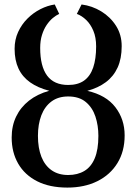

<svg xmlns="http://www.w3.org/2000/svg" viewBox="-20 -839 618 870"><path d="M285.3 11Q204.8 11 148.3 -17.7Q91.9 -46.4 62.4 -97.6Q32.9 -148.8 32.9 -215.9Q32.9 -268.7 53.2 -310.9Q73.4 -353 111.4 -382.9Q149.5 -412.8 203.2 -427.7Q151.9 -440.9 116.8 -465.7Q81.7 -490.4 63.9 -528.2Q46.2 -566 46.2 -617.8Q46.2 -659.5 62.2 -694.1Q78.1 -728.7 104.7 -755.1Q131.3 -781.5 163.6 -797.8Q195.8 -814 228.1 -818.7L248.3 -776Q234.7 -770 219.6 -757.6Q204.5 -745.1 191.4 -725.8Q178.4 -706.6 170.3 -680.7Q162.1 -654.9 162.1 -621.6Q162.1 -538.9 193.4 -496.4Q224.8 -454 289.1 -454Q333 -454 360.9 -473.8Q388.8 -493.7 402.2 -532.8Q415.6 -572 415.6 -628.7Q415.6 -669.6 403 -699.5Q390.5 -729.4 370.5 -748.6Q350.6 -767.7 328.2 -776L349.6 -818.7Q397.3 -812.7 438.8 -787.4Q480.3 -762.1 505.9 -721.8Q531.4 -681.6 531.4 -629.8Q531.4 -573.6 513 -533.1Q494.5 -492.7 459.8 -466.8Q425.1 -440.9 375.7 -427.4Q460.8 -408 502.8 -353.2Q544.8 -298.5 544.8 -225.5Q544.8 -153.1 512.1 -100Q479.5 -46.9 421 -17.9Q362.5 11 285.3 11ZM288.8 -46Q331.4 -46 362.1 -64.3Q392.9 -82.5 409.3 -121.7Q425.8 -160.9 425.8 -223.3Q425.8 -270.2 412.4 -310.9Q398.9 -351.6 368.8 -376.7Q338.7 -401.9 289 -401.9Q243.8 -401.9 213.2 -379.2Q182.6 -356.4 167.2 -316.1Q151.9 -275.8 151.9 -223.4Q151.9 -168.3 167.6 -128.5Q183.4 -88.7 214 -67.4Q244.7 -46 288.8 -46Z"/></svg>

Font: Merriweather Light
Style: Regular
Weight: 300
Version: Version 2.100